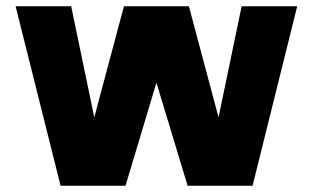

<svg xmlns="http://www.w3.org/2000/svg" viewBox="-20 -586 1002 615"><path d="M932 -566 789 9H581L481 -321L382 9H174L30 -566H208L282 -210L377 -566H585L680 -210L754 -566Z"/></svg>

Font: Biryani Black
Style: Regular
Weight: 900
Designer: Dan Reynolds and Mathieu Reguer
Foundry: Dan Reynolds and Mathieu Reguer
Version: Version 1.004; ttfautohint (v1.1) -l 5 -r 5 -G 72 -x 0 -D la